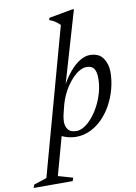

<svg xmlns="http://www.w3.org/2000/svg" viewBox="-231 -775 775 1095"><g transform="rotate(-10 157.0 -228.0)"><path d="M117 -143Q111 -119.5 109.5 -106.2Q108 -93 108 -86Q108 -60 122 -41.2Q136 -22.5 170.5 -22.5Q193 -22.5 217.2 -38Q241.5 -53.5 264.2 -80.8Q287 -108 305 -143Q323 -178 333.8 -217.8Q344.5 -257.5 344.5 -298Q344.5 -335.5 331.5 -353.8Q318.5 -372 289 -372Q270 -372 250 -361Q230 -350 211 -331Q192 -312 175.2 -287.5Q158.5 -263 146.2 -236Q134 -209 127 -182.5ZM142 -251 138.5 -266Q169 -325.5 200.2 -363Q231.5 -400.5 261.8 -418.2Q292 -436 318.5 -436Q372 -436 395.5 -401.2Q419 -366.5 419 -321.5Q419 -272 406.2 -224Q393.5 -176 370.5 -133.8Q347.5 -91.5 315.8 -59.2Q284 -27 245.2 -8.5Q206.5 10 163.5 10Q133 10 100 -1Q67 -12 51 -36.5H89L20.5 212L105.5 236.5L98.5 255H-127.5L-120.5 236.5L-46 212L187 -634Q178 -642.5 169.5 -649.2Q161 -656 150.8 -661.8Q140.5 -667.5 126 -672.5L130 -685L264.5 -709.5H276Z"/></g></svg>

Font: Newsreader 16pt
Style: Italic
Weight: 400
Italic angle: -17°
Designer: Hugues Gentile
Foundry: Production Type
Version: Version 1.003